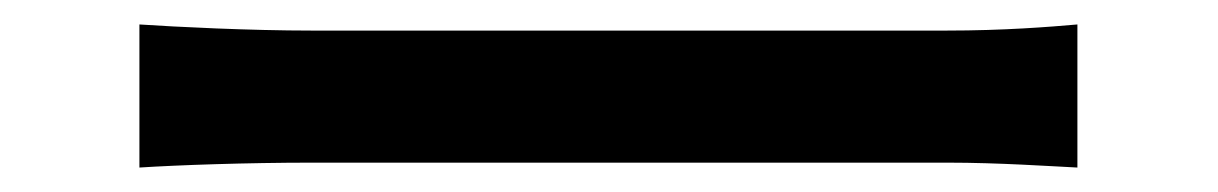

<svg xmlns="http://www.w3.org/2000/svg" viewBox="-20 -446 996 157"><path d="M94 -309C125 -311 182 -313 235 -313H755C797 -313 840 -310 861 -309V-426C838 -424 801 -421 754 -421H235C184 -421 124 -424 94 -426Z"/></svg>

Font: Kinto Sans Med
Style: Regular
Weight: 500
Designer: Authors: Ryoko NISHIZUKA  (kana & ideographs); Paul D. Hunt (Latin, Greek & Cyrillic); Wenlong ZHANG  (bopomofo); Sandol
Foundry: Adobe Systems Incorporated, ookami Inc.
Version: Version 0.001